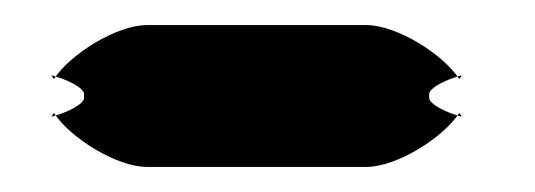

<svg xmlns="http://www.w3.org/2000/svg" viewBox="-20 -312 426 153"><path d="M322 -234V-237C322 -242 336 -249 348 -252L346 -249C333 -269 296 -292 272 -292H97C73 -292 36 -269 23 -249L21 -252C33 -249 47 -242 47 -237V-234C47 -229 33 -222 21 -219L23 -222C36 -202 73 -179 97 -179H272C296 -179 333 -202 346 -222L348 -219C336 -222 322 -229 322 -234Z"/></svg>

Font: Asimov
Style: EdgeExtreme
Weight: 500
Designer: Google
Version: Version 2.000980: 2014